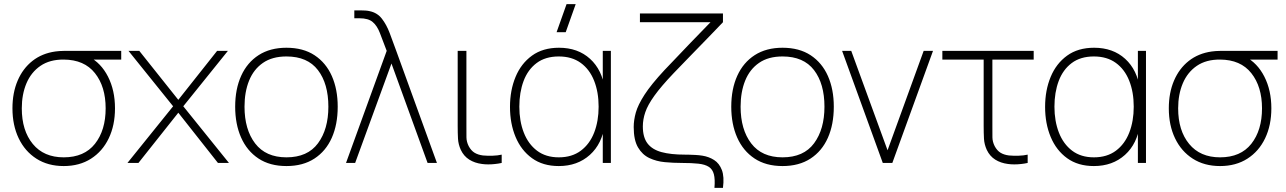

<svg xmlns="http://www.w3.org/2000/svg" viewBox="-20 -785 6195 925"><path d="M287 15Q211 15 155.5 -20.5Q100 -56 70 -118.8Q40 -181.5 40 -263Q40 -338 65 -396.5Q90 -455 136.2 -491.5Q182.5 -528 247 -537Q265 -539.5 287 -539.8Q309 -540 327 -540H564V-498H386L408 -512Q466.5 -482 500.2 -416Q534 -350 534 -263Q534 -181.5 504 -118.8Q474 -56 418.5 -20.5Q363 15 287 15ZM287 -27Q386 -27 437.5 -92.2Q489 -157.5 489 -263Q489 -367.5 437.5 -432.5Q386 -497.5 287 -498Q220 -498.5 175 -467.8Q130 -437 107.5 -383.8Q85 -330.5 85 -263Q85 -156 138 -91.5Q191 -27 287 -27Z M594 0 814 -273 599 -540H651L839 -304L1026 -540H1078L863 -273L1083 0H1030L839 -242L647 0Z M1360 15Q1280 15 1225 -21.5Q1170 -58 1141.5 -122.5Q1113 -187 1113 -271Q1113 -356 1142 -420Q1171 -484 1226.2 -519.5Q1281.5 -555 1360 -555Q1440.5 -555 1495.5 -518.8Q1550.5 -482.5 1578.8 -418.5Q1607 -354.5 1607 -271Q1607 -185.5 1578.5 -121.2Q1550 -57 1494.8 -21Q1439.5 15 1360 15ZM1360 -27Q1462 -27 1512 -94.8Q1562 -162.5 1562 -271Q1562 -381.5 1511.8 -447.2Q1461.5 -513 1360 -513Q1291.5 -513 1246.8 -482Q1202 -451 1180 -396.5Q1158 -342 1158 -271Q1158 -161 1209.2 -94Q1260.5 -27 1360 -27Z M1647 0 1843 -540Q1823.5 -591.5 1810 -626.5Q1796.5 -661.5 1775.2 -679.2Q1754 -697 1712 -697H1687V-735H1717Q1727.5 -735 1740 -734.2Q1752.5 -733.5 1762 -731Q1797.5 -723.5 1819.8 -695Q1842 -666.5 1857.5 -625.5Q1873 -584.5 1889 -540L2085 0H2040L1866 -479L1691 0Z M2302 5Q2267 0.5 2240.8 -16Q2214.5 -32.5 2200 -63Q2188 -89.5 2186.5 -116.8Q2185 -144 2185 -179V-540H2227V-179Q2227 -144 2227.2 -123Q2227.5 -102 2238 -81Q2249.5 -59.5 2266.2 -49.2Q2283 -39 2307 -36Q2329.5 -34 2353.2 -34.8Q2377 -35.5 2397 -40V0Q2381 3.5 2364.5 5.2Q2348 7 2332.2 7Q2316.5 7 2302 5Z M2705.5 -630H2661.5L2709.5 -765H2753.5ZM2672 15Q2595.5 15 2543.2 -22.8Q2491 -60.5 2464 -125Q2437 -189.5 2437 -270Q2437 -350 2463.8 -414.5Q2490.5 -479 2543 -517Q2595.5 -555 2673 -555Q2764 -555 2822.8 -501.5Q2881.5 -448 2894 -355L2884 -328V-540H2923V0H2884V-214L2894 -187Q2881.5 -92.5 2821.8 -38.8Q2762 15 2672 15ZM2672 -27Q2735.5 -27 2778.2 -59Q2821 -91 2842.5 -146.2Q2864 -201.5 2864 -271Q2864 -341.5 2842.2 -396.2Q2820.5 -451 2777.8 -482Q2735 -513 2672 -513Q2607.5 -513 2565.2 -481.2Q2523 -449.5 2502.5 -394.8Q2482 -340 2482 -271Q2482 -201.5 2503.5 -146.2Q2525 -91 2567.2 -59Q2609.5 -27 2672 -27Z M3422 120Q3425.5 78.5 3419.2 54.5Q3413 30.5 3394.8 18.8Q3376.5 7 3344.5 3.5Q3312.5 0 3264 0Q3224 0 3183.2 -3.8Q3142.5 -7.5 3108.5 -23.5Q3074.5 -39.5 3053.8 -74.8Q3033 -110 3033 -173Q3033 -206 3043.2 -242.8Q3053.5 -279.5 3085 -328.5Q3116.5 -377.5 3181 -447Q3194.5 -461 3227.8 -496Q3261 -531 3306.5 -578.5Q3352 -626 3403 -678H3063V-720H3463V-678Q3442 -656 3415.8 -628.8Q3389.5 -601.5 3361.5 -572.8Q3333.5 -544 3307.2 -517Q3281 -490 3259.8 -468Q3238.5 -446 3226 -433Q3165 -369 3132.8 -324Q3100.5 -279 3088.8 -244.2Q3077 -209.5 3077 -176Q3077 -123.5 3099.5 -94Q3122 -64.5 3167 -52.2Q3212 -40 3280 -40Q3283.5 -40 3297.8 -39.8Q3312 -39.5 3330.2 -38.5Q3348.5 -37.5 3364 -35Q3395.5 -30 3420.5 -14Q3445.5 2 3457.8 34.2Q3470 66.5 3463 120Z M3750 15Q3670 15 3615 -21.5Q3560 -58 3531.5 -122.5Q3503 -187 3503 -271Q3503 -356 3532 -420Q3561 -484 3616.2 -519.5Q3671.5 -555 3750 -555Q3830.5 -555 3885.5 -518.8Q3940.5 -482.5 3968.8 -418.5Q3997 -354.5 3997 -271Q3997 -185.5 3968.5 -121.2Q3940 -57 3884.8 -21Q3829.5 15 3750 15ZM3750 -27Q3852 -27 3902 -94.8Q3952 -162.5 3952 -271Q3952 -381.5 3901.8 -447.2Q3851.5 -513 3750 -513Q3681.5 -513 3636.8 -482Q3592 -451 3570 -396.5Q3548 -342 3548 -271Q3548 -161 3599.2 -94Q3650.5 -27 3750 -27Z M4233 0 4037 -540H4081L4256 -61L4430 -540H4475L4279 0Z M4836 5Q4801 0.5 4774.8 -16Q4748.5 -32.5 4734 -63Q4722 -89.5 4720.5 -116.8Q4719 -144 4719 -179V-498H4520V-540H4960V-498H4761V-179Q4761 -144 4761.2 -123Q4761.5 -102 4772 -81Q4783.5 -59.5 4800.2 -49.2Q4817 -39 4841 -36Q4863.5 -34 4887.2 -34.8Q4911 -35.5 4931 -40V0Q4915 3.5 4898.8 5.2Q4882.5 7 4866.5 7Q4850.5 7 4836 5Z M5250 15Q5173.5 15 5121.2 -22.8Q5069 -60.5 5042 -125Q5015 -189.5 5015 -270Q5015 -350 5041.8 -414.5Q5068.5 -479 5121 -517Q5173.5 -555 5251 -555Q5342 -555 5400.8 -501.5Q5459.5 -448 5472 -355L5462 -328V-540H5501V0H5462V-214L5472 -187Q5459.5 -92.5 5399.8 -38.8Q5340 15 5250 15ZM5250 -27Q5313.5 -27 5356.2 -59Q5399 -91 5420.5 -146.2Q5442 -201.5 5442 -271Q5442 -341.5 5420.2 -396.2Q5398.5 -451 5355.8 -482Q5313 -513 5250 -513Q5185.5 -513 5143.2 -481.2Q5101 -449.5 5080.5 -394.8Q5060 -340 5060 -271Q5060 -201.5 5081.5 -146.2Q5103 -91 5145.2 -59Q5187.5 -27 5250 -27Z M5858 15Q5782 15 5726.5 -20.5Q5671 -56 5641 -118.8Q5611 -181.5 5611 -263Q5611 -338 5636 -396.5Q5661 -455 5707.2 -491.5Q5753.5 -528 5818 -537Q5836 -539.5 5858 -539.8Q5880 -540 5898 -540H6135V-498H5957L5979 -512Q6037.5 -482 6071.2 -416Q6105 -350 6105 -263Q6105 -181.5 6075 -118.8Q6045 -56 5989.5 -20.5Q5934 15 5858 15ZM5858 -27Q5957 -27 6008.5 -92.2Q6060 -157.5 6060 -263Q6060 -367.5 6008.5 -432.5Q5957 -497.5 5858 -498Q5791 -498.5 5746 -467.8Q5701 -437 5678.5 -383.8Q5656 -330.5 5656 -263Q5656 -156 5709 -91.5Q5762 -27 5858 -27Z"/></svg>

Font: Manrope ExtraLight
Style: Regular
Weight: 200
Designer: Mikhail Sharanda
Foundry: Mikhail Sharanda
Version: Version 4.505